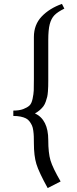

<svg xmlns="http://www.w3.org/2000/svg" viewBox="-20 -809 393 979"><path d="M47.9 -217.8V-245.1Q78.6 -245.1 98.9 -252.9Q119.1 -260.7 130.1 -270.8Q141.1 -280.8 146.2 -305.4Q151.4 -330.1 152.1 -348.1Q152.8 -366.2 152.8 -405.8V-620.1Q152.8 -683.1 192.6 -724.9Q232.4 -766.6 295.9 -789.1L308.1 -765.1Q273.4 -748 257.3 -731.2Q241.2 -714.4 233.6 -685.5Q226.1 -656.7 226.1 -604V-397.9Q226.1 -379.4 225.8 -369.6Q225.6 -359.9 224.4 -342.8Q223.1 -325.7 220.7 -315.4Q218.3 -305.2 213.4 -291Q208.5 -276.9 201.4 -267.3Q194.3 -257.8 183.3 -248Q172.4 -238.3 158.2 -231Q226.1 -198.7 226.1 -95.2Q226.1 -29.3 237.5 9Q249 47.4 289.1 116.2L223.1 149.9Q178.2 68.8 165.5 27.1Q152.8 -14.6 152.8 -78.1Q152.8 -99.6 152.3 -113Q151.9 -126.5 149.7 -142.8Q147.5 -159.2 143.1 -168.9Q138.7 -178.7 131.1 -189.2Q123.5 -199.7 112.5 -205.3Q101.6 -210.9 85.2 -214.4Q68.8 -217.8 47.9 -217.8Z"/></svg>

Font: Dehuti Alt
Style: Bold
Weight: 700
Version: Version 1.2